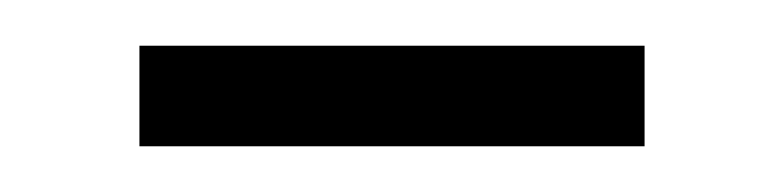

<svg xmlns="http://www.w3.org/2000/svg" viewBox="-20 -292 341 84"><path d="M41 -228V-272H262V-228Z"/></svg>

Font: Assistant Light
Style: Regular
Weight: 300
Designer: Hebrew By Ben Nathan, Latin by Paul Hunt
Version: Version 2.001;PS 002.001;hotconv 1.0.88;makeotf.lib2.5.64775